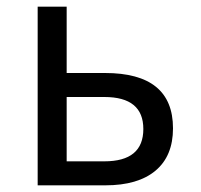

<svg xmlns="http://www.w3.org/2000/svg" viewBox="-20 -556 603 576"><path d="M93 0V-536H180V-337H295Q499 -337 499 -171Q499 -88 446.5 -44Q394 0 296 0ZM180 -72H293Q410 -72 410 -169Q410 -265 293 -265H180Z"/></svg>

Font: Noto Sans Mono SemiCondensed
Style: Regular
Weight: 400
Width: 4
Designer: Monotype Design Team
Foundry: Monotype Imaging Inc.
Version: Version 2.014